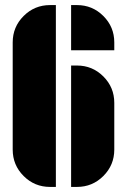

<svg xmlns="http://www.w3.org/2000/svg" viewBox="-20 -728 500 756"><path d="M430 -139Q430 -78 387 -35Q344 8 283 8H260V-470H283Q344 -470 387 -427Q430 -384 430 -323ZM177 8Q116 8 73 -35Q30 -78 30 -139V-561Q30 -622 73 -665Q116 -708 177 -708H200V8ZM430 -561V-530H260V-708H283Q344 -708 387 -665Q430 -622 430 -561Z"/></svg>

Font: Promplate
Style: Bold
Weight: 400
Designer: Evgeny Tarasenko
Foundry: Evgeny Tarasenko
Version: Version 1.000